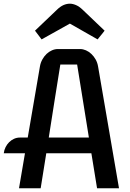

<svg xmlns="http://www.w3.org/2000/svg" viewBox="-22 -1001 690 1021"><path d="M110.8 -186H-2Q0 -203.1 7.6 -218.3Q15.1 -233.4 26.6 -244.9Q38.1 -256.3 52.7 -262.9Q67.4 -269.5 83.5 -269.5H125.5L190.4 -647.9Q193.8 -668 203.4 -685.1Q212.9 -702.1 225.8 -714.4Q238.8 -726.6 254.4 -733.4Q270 -740.2 285.6 -740.2H404.3Q419.4 -740.2 435.1 -733.4Q450.7 -726.6 463.9 -714.1Q477.1 -701.7 486.6 -684.8Q496.1 -668 499.5 -647.5L610.8 0H494.1L463.9 -186H224.1L194.3 0H79.1ZM450.7 -269.5 388.2 -657.7H298.8Q283.2 -563 268.1 -465.6Q252.9 -368.2 237.3 -269.5ZM349.6 -875.5Q313 -855.5 274.9 -833.7Q236.8 -812 199.2 -791.5Q189.5 -805.2 181.4 -815.2Q173.3 -825.2 164.1 -837.9L280.8 -949.2Q298.3 -966.3 315.4 -973.9Q332.5 -981.4 349.6 -981.4Q364.7 -981.4 382.3 -973.9Q399.9 -966.3 417.5 -949.2L534.2 -837.9Q528.8 -830.6 524.2 -825Q519.5 -819.3 515.4 -814.2Q511.2 -809.1 506.8 -803.7Q502.4 -798.3 497.1 -791.5Z"/></svg>

Font: Atomic Age
Style: Regular
Weight: 400
Designer: James Grieshaber
Foundry: James Grieshaber
Version: Version 1.008; ttfautohint (v1.4.1) -l 6 -r 46 -G 0 -x 0 -H 